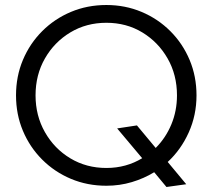

<svg xmlns="http://www.w3.org/2000/svg" viewBox="-20 -731 849 767"><path d="M645 16 596 -43Q555 -18 506.5 -3.5Q458 11 405 11Q329 11 263.5 -16.5Q198 -44 148.5 -93.5Q99 -143 71.5 -208.5Q44 -274 44 -350Q44 -426 71.5 -491.5Q99 -557 148.5 -606.5Q198 -656 263.5 -683.5Q329 -711 405 -711Q480 -711 545.5 -683.5Q611 -656 660.5 -606.5Q710 -557 737.5 -491.5Q765 -426 765 -350Q765 -271 734 -202Q703 -133 650 -84L724 5ZM405 -60Q445 -60 481 -70Q517 -80 548 -99L448 -218L527 -230L602 -140Q642 -180 664.5 -234Q687 -288 687 -350Q687 -432 649.5 -497.5Q612 -563 548.5 -601.5Q485 -640 405 -640Q325 -640 261 -601.5Q197 -563 159.5 -497.5Q122 -432 122 -350Q122 -269 159.5 -203Q197 -137 261 -98.5Q325 -60 405 -60Z"/></svg>

Font: Red Hat Display VF
Style: Regular
Weight: 300
Designer: Pentagram, MCKL
Foundry: Pentagram, MCKL
Version: Version 1.023